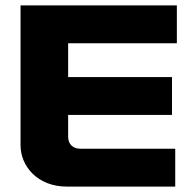

<svg xmlns="http://www.w3.org/2000/svg" viewBox="-20 -690 714 710"><path d="M56 -670V-153C56 -75 119 0 227 0H628V-140H278C249 -140 232 -157 232 -185V-265H616V-405H232V-530H634V-670Z"/></svg>

Font: LT Wave Black
Style: Regular
Weight: 900
Designer: Daniel Lyons
Version: Version 2.5 (Glyphs App)